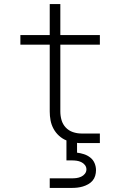

<svg xmlns="http://www.w3.org/2000/svg" viewBox="-20 -702 590 942"><path d="M224 220V173H332Q344 173 355.5 171.5Q367 170 378 165Q389 160 396.5 150.5Q404 141 404 129Q404 117 396.5 107.5Q389 98 378 93Q367 88 355.5 86.5Q344 85 332 85H306V-13Q286 -21 269.5 -36Q253 -51 242.5 -70.5Q232 -90 228 -111.5Q224 -133 224 -155V-483H80V-530H224V-682H276V-530H470V-483H276V-155Q276 -133 282 -112.5Q288 -92 302.5 -76.5Q317 -61 337.5 -54Q358 -47 379 -47H470V0H379Q374 0 368.5 0Q363 0 358 -1V47Q375 49 392 54.5Q409 60 423 71Q437 82 444 98.5Q451 115 451 133Q451 147 447 160.5Q443 174 434 184.5Q425 195 412.5 202Q400 209 386.5 213Q373 217 359.5 218.5Q346 220 332 220Z"/></svg>

Font: Lode Dark
Style: Regular
Weight: 400
Monospace: yes
Designer: Belleve Invis
Foundry: Belleve Invis
Version: Version 29.2.0; ttfautohint (v1.8.3)